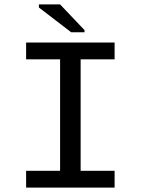

<svg xmlns="http://www.w3.org/2000/svg" viewBox="-20 -852 640 872"><path d="M98.6 -658.7H500.5V-582.5H346.2V-76.2H500.5V0H98.6V-76.2H252.9V-582.5H98.6ZM303.2 -705.6 156.7 -817.9V-832H252.9L363.8 -715.3V-705.6Z"/></svg>

Font: Cousine
Style: Regular
Weight: 400
Monospace: yes
Designer: Steve Matteson
Foundry: Monotype Imaging Inc.
Version: Version 1.21